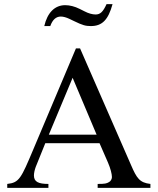

<svg xmlns="http://www.w3.org/2000/svg" viewBox="-20 -908 762 928"><path d="M495 -888C478 -851 465 -838 442 -838C427 -838 408 -843 389 -853L365 -865C341 -877 317 -883 295 -883C245 -883 209 -847 194 -782H223C234 -813 251 -828 274 -828C286 -828 300 -824 315 -817L338 -806C379 -786 394 -782 419 -782C474 -782 503 -812 524 -888ZM707 0V-19C655 -25 641 -46 613 -111L367 -674H347L141 -186C82 -46 73 -25 15 -19V0H214V-19C166 -19 144 -29 144 -60C144 -72 148 -89 153 -102L199 -216H461L502 -122C514 -94 521 -67 521 -52C521 -43 515 -32 507 -28C495 -21 488 -19 452 -19V0ZM447 -257H216L331 -532Z"/></svg>

Font: XITS Math
Style: Regular
Weight: 400
Designer: MicroPress Inc., with final additions and corrections provided by Coen Hoffman, Elsevier (retired)
Version: Version 1.108